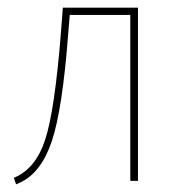

<svg xmlns="http://www.w3.org/2000/svg" viewBox="-20 -472 481 501"><path d="M22 9 16 -8Q73 -31 98 -108Q123 -185 139 -387L144 -452H340V0H320V-433H162L158 -384Q143 -186 115 -103Q87 -20 31 5Z"/></svg>

Font: Alegreya Sans Thin
Style: Regular
Weight: 100
Designer: Juan Pablo del Peral
Foundry: Huerta Tipografica
Version: Version 2.007